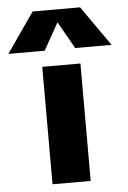

<svg xmlns="http://www.w3.org/2000/svg" viewBox="-107 -807 565 847"><g transform="rotate(-5 175.5 -383.5)"><path d="M174 -708 108 -590H-53L70 -767H280L404 -590H243L176 -708ZM91 0V-520H260V0Z"/></g></svg>

Font: Mplus 1p ExtraBold
Style: Regular
Weight: 800
Version: Version 1.061